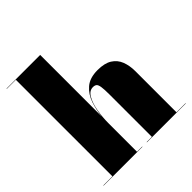

<svg xmlns="http://www.w3.org/2000/svg" viewBox="-198 -900 1049 1049"><g transform="rotate(-45 327.0 -375.0)"><path d="M10 -2H80V-748H10V-750H270V-273.5Q274 -320.5 289.2 -365.8Q304.5 -411 338.5 -440.5Q372.5 -470 433 -470Q486.5 -470 517.5 -450.5Q548.5 -431 561.8 -396.8Q575 -362.5 575 -319V-2H645V0H345V-2H385V-328Q385 -370 381.8 -390Q378.5 -410 370.8 -416Q363 -422 349 -422Q321 -422 303.5 -391.2Q286 -360.5 278 -314.5Q270 -268.5 270 -223V-2H310V0H10Z"/></g></svg>

Font: Bodoni* 96pt Fatface
Style: Regular
Weight: 900
Version: Version 2.3